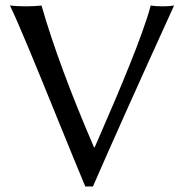

<svg xmlns="http://www.w3.org/2000/svg" viewBox="-20 -668 671 698"><path d="M324.2 -132.3Q330.1 -145.5 348.6 -188.7Q367.2 -231.9 375.2 -250.5Q383.3 -269 400.9 -310.1Q418.5 -351.1 427.7 -374.3Q437 -397.5 451.9 -433.8Q466.8 -470.2 476.1 -495.1Q485.4 -520 496.1 -549.3Q506.8 -578.6 514.6 -602.8Q522.5 -627 527.8 -647.9Q544.9 -645 573.2 -645Q595.2 -645 612.8 -647.9Q418.9 -222.2 317.9 9.8H290Q256.8 -69.3 193.8 -224.6Q130.9 -379.9 84.5 -491.5Q38.1 -603 16.1 -647.9Q43.9 -645 76.2 -645Q103 -645 130.9 -647.9Q193.4 -430.2 321.8 -132.3Z"/></svg>

Font: Biolilbert
Style: Regular
Weight: 400
Designer: Philipp H. Poll
Foundry: Philipp H. Poll
Version: Version 1.1.0